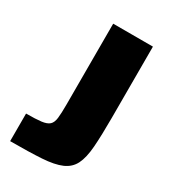

<svg xmlns="http://www.w3.org/2000/svg" viewBox="-171 -775 765 862"><g transform="rotate(30 211.5 -344.0)"><path d="M21 0V-143Q71 -143 99 -146.5Q127 -150 139.5 -161.5Q152 -173 155 -198Q158 -223 158 -268V-688H364V-319Q364 -227 359.5 -167.5Q355 -108 338 -74Q321 -40 284 -24Q247 -8 183.5 -4Q120 0 21 0Z"/></g></svg>

Font: Saira ExtraBold
Style: Regular
Weight: 800
Designer: Hector Gatti with collaboration of the Omnibus-Type team
Foundry: Omnibus-Type
Version: Version 1.100; ttfautohint (v1.8.3)